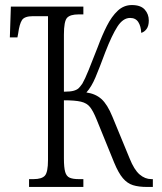

<svg xmlns="http://www.w3.org/2000/svg" viewBox="-20 -740 642 760"><path d="M95 0V-31H113Q145 -31 157.5 -44.5Q170 -58 170 -107V-676H111Q77 -676 67 -660.5Q57 -645 52 -608L49 -592H19L23 -714H310V-683H291Q258 -683 245.5 -669.5Q233 -656 233 -603V-377Q259 -377 272.5 -381Q286 -385 292.5 -392Q299 -399 306 -409Q316 -426 331 -463Q346 -500 367 -554Q384 -600 403 -637.5Q422 -675 446 -697.5Q470 -720 502 -720Q537 -720 553 -702Q569 -684 569 -659Q569 -637 560 -625Q551 -613 539 -610Q538 -636 527.5 -652.5Q517 -669 495 -669Q467 -669 445 -635Q423 -601 397 -534Q374 -472 358 -434Q342 -396 322 -374Q358 -369 381.5 -348Q405 -327 425 -278L493 -113Q511 -68 532.5 -49.5Q554 -31 579 -31H585V0H562Q529 0 506.5 -7Q484 -14 466.5 -34.5Q449 -55 432 -96L362 -268Q349 -300 336.5 -316Q324 -332 300.5 -337.5Q277 -343 233 -343V-113Q233 -77 238 -59.5Q243 -42 256 -36.5Q269 -31 291 -31H310V0Z"/></svg>

Font: Noto Serif ExtraCondensed Light
Style: Regular
Weight: 300
Width: 2
Designer: Monotype Design Team
Foundry: Monotype Imaging Inc.
Version: Version 2.014; ttfautohint (v1.8.4.7-5d5b)